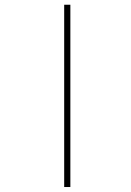

<svg xmlns="http://www.w3.org/2000/svg" viewBox="-20 -792 540 790"><path d="M244.1 -772.5H269.5V-22.5H244.1Z"/></svg>

Font: Mgen+ 1mn thin
Style: Regular
Weight: 100
Designer: [Source Han Sans]
Ryoko NISHIZUKA  (kana & ideographs); Paul D. Hunt (Latin, Greek & Cyrillic); Wenlong ZHANG  (bopomofo
Version: Version 1.059.20150602